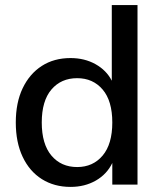

<svg xmlns="http://www.w3.org/2000/svg" viewBox="-20 -725 631 754"><path d="M257 9Q193 9 144.5 -21.5Q96 -52 69 -109Q42 -166 42 -244Q42 -322 69 -378.5Q96 -435 144 -466Q192 -497 257 -497Q312 -497 355 -473Q398 -449 419 -408V-705H520V0H421V-85Q400 -41 356.5 -16Q313 9 257 9ZM283 -69Q345 -69 383 -114Q421 -159 421 -244Q421 -329 383 -373.5Q345 -418 283 -418Q220 -418 182 -373.5Q144 -329 144 -244Q144 -159 182 -114Q220 -69 283 -69Z"/></svg>

Font: Nunito Sans SemiBold
Style: Regular
Weight: 600
Designer: Vernon Adams
Foundry: Vernon Adams
Version: Version 3.101; ttfautohint (v1.8.4.7-5d5b);gftools[0.9.27]